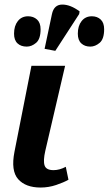

<svg xmlns="http://www.w3.org/2000/svg" viewBox="-20 -831 487 861"><path d="M162 10Q95 10 61.5 -27.5Q28 -65 45 -151L121 -536H272L183 -154Q173 -110 180 -89Q187 -68 220 -68Q247 -68 275 -83L287 -25Q266 -13 232 -1.5Q198 10 162 10ZM228 -603 180 -612 213 -768Q222 -810 258.5 -810.5Q295 -811 337 -780L335 -768ZM385 -622Q360 -622 344.5 -636.5Q329 -651 329 -680Q329 -715 346 -736.5Q363 -758 392 -758Q416 -758 431.5 -743.5Q447 -729 447 -700Q447 -656 427 -639Q407 -622 385 -622ZM100 -622Q74 -622 58.5 -636.5Q43 -651 43 -680Q43 -715 60 -736.5Q77 -758 106 -758Q130 -758 146 -743.5Q162 -729 162 -700Q162 -656 142 -639Q122 -622 100 -622Z"/></svg>

Font: Noto Serif SemiCondensed
Style: Bold Italic
Weight: 700
Width: 4
Italic angle: -12°
Designer: Monotype Design Team
Foundry: Monotype Imaging Inc.
Version: Version 2.014